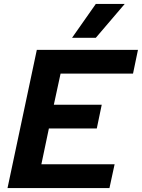

<svg xmlns="http://www.w3.org/2000/svg" viewBox="-20 -950 717 970"><path d="M18 0 166 -698H677L652 -578H286L252 -421H494L469 -301H227L189 -120H559L533 0ZM344 -759 464 -930H610L464 -759Z"/></svg>

Font: Azeret Mono Thin SemiBold
Style: Italic
Weight: 600
Italic angle: -12°
Version: Version 1.002